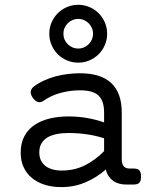

<svg xmlns="http://www.w3.org/2000/svg" viewBox="-20 -766 640 797"><path d="M534.7 -66.4Q551.3 -66.4 558.3 -59.1Q565.4 -51.8 565.4 -33.2Q565.4 -14.6 558.3 -7.3Q551.3 0 534.7 0H503.4Q488.3 0 474.6 -3.7Q460.9 -7.3 450 -15.1Q439 -22.9 430.9 -34.7Q422.9 -46.4 419.4 -62.5Q380.9 -28.8 334.5 -9Q288.1 10.7 233.9 10.7Q197.3 10.7 166.5 1.2Q135.7 -8.3 113.3 -26.6Q90.8 -44.9 78.4 -71.3Q65.9 -97.7 65.9 -131.8Q65.9 -172.9 81.8 -201.7Q97.7 -230.5 124.8 -248.3Q151.9 -266.1 187.7 -274.4Q223.6 -282.7 263.7 -282.7Q303.2 -282.7 340.3 -276.4Q377.4 -270 412.1 -257.8V-299.3Q412.1 -346.7 389.4 -368.9Q366.7 -391.1 311.5 -391.1Q272 -391.1 232.2 -380.6Q192.4 -370.1 161.6 -348.1Q150.4 -339.8 138.7 -342.3Q127 -344.7 116.2 -359.9Q105.5 -375 107.7 -387Q109.9 -398.9 121.1 -407.2Q140.1 -421.4 163.1 -431.9Q186 -442.4 210.7 -449Q235.4 -455.6 261 -458.7Q286.6 -461.9 311.5 -461.9Q398.9 -461.9 442.1 -420.9Q485.4 -379.9 485.4 -299.3V-105Q485.4 -66.4 517.6 -66.4ZM412.1 -191.9Q378.4 -203.1 340.3 -208.5Q302.2 -213.9 264.2 -213.9Q237.8 -213.9 215.6 -209.5Q193.4 -205.1 177.2 -195.6Q161.1 -186 152.1 -170.7Q143.1 -155.3 143.1 -133.3Q143.1 -97.7 167.7 -77.9Q192.4 -58.1 236.8 -58.1Q289.1 -58.1 332.5 -79.8Q376 -101.6 412.1 -138.7ZM184.6 -626Q184.6 -650.9 194.1 -672.9Q203.6 -694.8 219.7 -710.9Q235.8 -727.1 257.8 -736.6Q279.8 -746.1 304.7 -746.1Q329.6 -746.1 351.6 -736.6Q373.5 -727.1 389.6 -710.9Q405.8 -694.8 415.3 -672.9Q424.8 -650.9 424.8 -626Q424.8 -601.1 415.3 -579.1Q405.8 -557.1 389.6 -541Q373.5 -524.9 351.6 -515.4Q329.6 -505.9 304.7 -505.9Q279.8 -505.9 257.8 -515.4Q235.8 -524.9 219.7 -541Q203.6 -557.1 194.1 -579.1Q184.6 -601.1 184.6 -626ZM243.2 -626Q243.2 -613.3 248 -602.1Q252.9 -590.8 261.2 -582.5Q269.5 -574.2 280.8 -569.3Q292 -564.5 304.7 -564.5Q317.4 -564.5 328.6 -569.3Q339.8 -574.2 348.1 -582.5Q356.4 -590.8 361.3 -602.1Q366.2 -613.3 366.2 -626Q366.2 -638.7 361.3 -649.9Q356.4 -661.1 348.1 -669.4Q339.8 -677.7 328.6 -682.6Q317.4 -687.5 304.7 -687.5Q292 -687.5 280.8 -682.6Q269.5 -677.7 261.2 -669.4Q252.9 -661.1 248 -649.9Q243.2 -638.7 243.2 -626Z"/></svg>

Font: Courier Prime
Style: Regular
Weight: 400
Designer: Alan Dague-Greene
Foundry: Quote-Unquote Apps
Version: Version 1.203